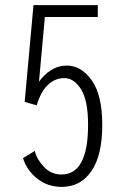

<svg xmlns="http://www.w3.org/2000/svg" viewBox="-20 -720 490 751"><path d="M221.5 11Q166.5 11 125.8 -21.2Q85 -53.5 70 -101.5L116 -129.5Q124.5 -96 152.2 -66.8Q180 -37.5 220.5 -37.5Q324.5 -37.5 324.5 -232Q324.5 -327 297 -370.8Q269.5 -414.5 232 -414.5Q195.5 -414.5 167.8 -388.5Q140 -362.5 123.5 -308L76.5 -321.5L111 -700H362.5V-653.5H155.5L132.5 -400.5Q152 -428 180 -445.8Q208 -463.5 241.5 -463.5Q297.5 -463.5 338.8 -406Q380 -348.5 380 -231Q380 -113 337.8 -51Q295.5 11 221.5 11Z"/></svg>

Font: Trispace Condensed ExtraLight
Style: Regular
Weight: 200
Width: 3
Designer: Tyler Finck
Foundry: Etcetera Type Company
Version: Version 1.210; ttfautohint (v1.8.3)